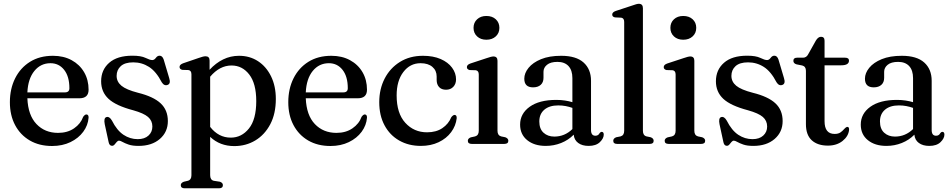

<svg xmlns="http://www.w3.org/2000/svg" viewBox="-20 -757 5004 1010"><path d="M446 -285Q446 -240 397.5 -240H124Q127.5 -151 171.8 -104.5Q216 -58 285.5 -58Q335 -58 369.8 -82Q404.5 -106 417.5 -142.5Q426.5 -155 434.5 -155Q446.5 -154.5 446 -138Q443 -98 418 -64Q393 -30 350.8 -9.5Q308.5 11 254 11Q186.5 11 136.8 -18Q87 -47 59.5 -98.8Q32 -150.5 32 -219.5Q32 -289.5 59.5 -344.8Q87 -400 137.8 -431.8Q188.5 -463.5 258.5 -463.5Q314.5 -463.5 356.8 -440.5Q399 -417.5 422.5 -377.2Q446 -337 446 -285ZM245.5 -424.5Q194 -424.5 160.8 -383.8Q127.5 -343 124 -271H321.5Q345 -271 345 -293Q345 -354.5 317.5 -389.5Q290 -424.5 245.5 -424.5Z M704.5 -25Q740.5 -25 761 -43.8Q781.5 -62.5 781.5 -91.5Q781.5 -122 758.8 -141.8Q736 -161.5 680.5 -177Q589.5 -201 550.8 -237.2Q512 -273.5 512 -329.5Q512 -389.5 554.5 -426.8Q597 -464 676.5 -464Q722 -464 745.5 -452.5Q769 -441 781 -441Q791.5 -441 799.8 -452.5Q808 -464 819.5 -464Q834 -464 841 -444L870 -346.5Q879.5 -317 862 -310.5Q844 -303.5 831 -324Q801.5 -381 764 -405Q726.5 -429 681 -429Q637 -429 615.2 -409Q593.5 -389 593.5 -358Q593.5 -327 618.8 -306Q644 -285 706 -269Q787 -249 825 -213.5Q863 -178 863 -120Q863 -62.5 820.8 -26Q778.5 10.5 709 10.5Q676.5 10.5 656.5 3.5Q636.5 -3.5 624.8 -10.2Q613 -17 606.5 -17Q599.5 -17 594 -10.2Q588.5 -3.5 582.8 3.2Q577 10 569.5 10Q555.5 10 551.5 -9L531 -103.5Q524.5 -136 539.5 -141Q555.5 -146 569 -122.5Q595 -71 629.5 -48Q664 -25 704.5 -25Z M1082.5 -438.5V-390Q1115 -425.5 1154 -444.5Q1193 -463.5 1237.5 -463.5Q1294 -463.5 1337.5 -435Q1381 -406.5 1406 -355.2Q1431 -304 1431 -236.5Q1431 -159 1401.8 -103.5Q1372.5 -48 1323 -18.2Q1273.5 11.5 1212.5 11.5Q1137 11.5 1085.5 -37V164.5Q1085.5 189.5 1104.5 194L1137 199Q1152.5 204.5 1152.5 217Q1152.5 233.5 1132 233.5H951.5Q931 233.5 931 217Q931 205 947 199L968 194Q987 189 987 165V-366Q987 -386 971.5 -388.5L939 -389.5Q924.5 -393 924.5 -405Q924.5 -417 943 -424L1025 -452Q1049.5 -461 1061 -461Q1082.5 -461 1082.5 -438.5ZM1198 -412.5Q1135.5 -412.5 1085.5 -353.5V-89.5Q1129.5 -33 1194 -33Q1251 -33 1289.5 -81Q1328 -129 1328 -225Q1328 -317.5 1291.2 -365Q1254.5 -412.5 1198 -412.5Z M1910.5 -285Q1910.5 -240 1862 -240H1588.5Q1592 -151 1636.2 -104.5Q1680.5 -58 1750 -58Q1799.5 -58 1834.2 -82Q1869 -106 1882 -142.5Q1891 -155 1899 -155Q1911 -154.5 1910.5 -138Q1907.5 -98 1882.5 -64Q1857.5 -30 1815.2 -9.5Q1773 11 1718.5 11Q1651 11 1601.2 -18Q1551.5 -47 1524 -98.8Q1496.5 -150.5 1496.5 -219.5Q1496.5 -289.5 1524 -344.8Q1551.5 -400 1602.2 -431.8Q1653 -463.5 1723 -463.5Q1779 -463.5 1821.2 -440.5Q1863.5 -417.5 1887 -377.2Q1910.5 -337 1910.5 -285ZM1710 -424.5Q1658.5 -424.5 1625.2 -383.8Q1592 -343 1588.5 -271H1786Q1809.5 -271 1809.5 -293Q1809.5 -354.5 1782 -389.5Q1754.5 -424.5 1710 -424.5Z M2379 -339.5Q2379 -315.5 2364.5 -300.2Q2350 -285 2326.5 -285Q2302.5 -285 2289.8 -299Q2277 -313 2277 -336.5V-354.5Q2277 -386 2254.5 -405.2Q2232 -424.5 2192.5 -424.5Q2137 -424.5 2101.8 -378.2Q2066.5 -332 2066.5 -255Q2066.5 -161 2112 -111Q2157.5 -61 2226.5 -61Q2274.5 -61 2307 -83Q2339.5 -105 2354 -140.5Q2363.5 -152.5 2371.5 -152.5Q2383 -152 2382.5 -135.5Q2378 -95 2353.2 -61.8Q2328.5 -28.5 2287.5 -9Q2246.5 10.5 2194 10.5Q2129.5 10.5 2080 -17.8Q2030.5 -46 2002.8 -97.8Q1975 -149.5 1975 -219.5Q1975 -288.5 2003.5 -343.8Q2032 -399 2083.8 -431.2Q2135.5 -463.5 2205 -463.5Q2259 -463.5 2298 -446.5Q2337 -429.5 2358 -401Q2379 -372.5 2379 -339.5Z M2538.5 -548Q2508.5 -548 2489.8 -565.5Q2471 -583 2471 -610.5Q2471 -638 2489.8 -655.5Q2508.5 -673 2538.5 -673Q2569.5 -673 2588.2 -655.5Q2607 -638 2607 -610.5Q2607 -583 2588 -565.5Q2569 -548 2538.5 -548ZM2597 -437.5V-69Q2597 -45 2616 -39.5L2638 -35Q2654 -29 2654 -16.5Q2654 0 2633 0H2461.5Q2441 0 2441 -16.5Q2441 -28.5 2456.5 -34.5L2479.5 -39.5Q2498.5 -45 2498.5 -69V-365Q2498.5 -385 2483 -387.5L2450.5 -388.5Q2436 -392 2436 -404Q2436 -416.5 2454.5 -423L2539.5 -451Q2565 -460 2575.5 -460Q2597 -460 2597 -437.5Z M2716 -101.5Q2716 -159 2766.2 -195.2Q2816.5 -231.5 2906.5 -231.5Q2930.5 -231.5 2951.8 -228.2Q2973 -225 2991 -219.5V-346Q2991 -387.5 2970.5 -409.5Q2950 -431.5 2912.5 -431.5Q2876 -431.5 2857.5 -416.2Q2839 -401 2839 -379.5V-347.5Q2839 -324 2824.5 -310.8Q2810 -297.5 2784 -297.5Q2738 -297.5 2738 -343Q2738 -372.5 2760.5 -400.2Q2783 -428 2826.2 -445.8Q2869.5 -463.5 2932 -463.5Q3010.5 -463.5 3049.8 -428.2Q3089 -393 3089 -332V-73Q3089 -43 3112 -43Q3121 -43 3126.2 -47Q3131.5 -51 3134.5 -57Q3140 -63.5 3144.5 -63.5Q3156 -63.5 3156 -49Q3156 -29 3135.5 -9.2Q3115 10.5 3076.5 10.5Q3042.5 10.5 3021.5 -5Q3000.5 -20.5 2998 -48.5Q2970 -20 2931.8 -4.8Q2893.5 10.5 2851 10.5Q2790.5 10.5 2753.2 -19.8Q2716 -50 2716 -101.5ZM2817 -118Q2817 -79 2839.2 -58.8Q2861.5 -38.5 2896 -38.5Q2950.5 -38.5 2991 -78V-189.5Q2974 -195.5 2955.8 -199Q2937.5 -202.5 2916.5 -202.5Q2870 -202.5 2843.5 -180Q2817 -157.5 2817 -118Z M3362 -714V-69Q3362 -44.5 3381 -39.5L3403 -35Q3418.5 -29 3418.5 -16.5Q3418.5 0 3398 0H3226Q3206 0 3206 -16.5Q3206 -29 3221.5 -35L3244.5 -39.5Q3263.5 -45 3263.5 -69V-641.5Q3263.5 -661.5 3248 -664L3215 -665.5Q3200.5 -668.5 3200.5 -680.5Q3200.5 -693 3219.5 -699.5L3304.5 -727.5Q3330 -737 3340.5 -737Q3362 -737 3362 -714Z M3574 -548Q3544 -548 3525.2 -565.5Q3506.5 -583 3506.5 -610.5Q3506.5 -638 3525.2 -655.5Q3544 -673 3574 -673Q3605 -673 3623.8 -655.5Q3642.5 -638 3642.5 -610.5Q3642.5 -583 3623.5 -565.5Q3604.5 -548 3574 -548ZM3632.5 -437.5V-69Q3632.5 -45 3651.5 -39.5L3673.5 -35Q3689.5 -29 3689.5 -16.5Q3689.5 0 3668.5 0H3497Q3476.5 0 3476.5 -16.5Q3476.5 -28.5 3492 -34.5L3515 -39.5Q3534 -45 3534 -69V-365Q3534 -385 3518.5 -387.5L3486 -388.5Q3471.5 -392 3471.5 -404Q3471.5 -416.5 3490 -423L3575 -451Q3600.5 -460 3611 -460Q3632.5 -460 3632.5 -437.5Z M3938.5 -25Q3974.5 -25 3995 -43.8Q4015.5 -62.5 4015.5 -91.5Q4015.5 -122 3992.8 -141.8Q3970 -161.5 3914.5 -177Q3823.5 -201 3784.8 -237.2Q3746 -273.5 3746 -329.5Q3746 -389.5 3788.5 -426.8Q3831 -464 3910.5 -464Q3956 -464 3979.5 -452.5Q4003 -441 4015 -441Q4025.5 -441 4033.8 -452.5Q4042 -464 4053.5 -464Q4068 -464 4075 -444L4104 -346.5Q4113.5 -317 4096 -310.5Q4078 -303.5 4065 -324Q4035.5 -381 3998 -405Q3960.5 -429 3915 -429Q3871 -429 3849.2 -409Q3827.5 -389 3827.5 -358Q3827.5 -327 3852.8 -306Q3878 -285 3940 -269Q4021 -249 4059 -213.5Q4097 -178 4097 -120Q4097 -62.5 4054.8 -26Q4012.5 10.5 3943 10.5Q3910.5 10.5 3890.5 3.5Q3870.5 -3.5 3858.8 -10.2Q3847 -17 3840.5 -17Q3833.5 -17 3828 -10.2Q3822.5 -3.5 3816.8 3.2Q3811 10 3803.5 10Q3789.5 10 3785.5 -9L3765 -103.5Q3758.5 -136 3773.5 -141Q3789.5 -146 3803 -122.5Q3829 -71 3863.5 -48Q3898 -25 3938.5 -25Z M4200 -412.5 4170 -418.5Q4153.5 -423.5 4153.5 -437Q4153.5 -453.5 4173 -453.5H4204.5Q4223 -453.5 4232.5 -473.5L4271.5 -543Q4283.5 -563.5 4299 -563.5Q4317.5 -563.5 4317.5 -542.5V-453.5H4425.5Q4446 -453.5 4446 -438Q4446 -413.5 4405 -413.5H4317.5V-119.5Q4317.5 -52.5 4370.5 -52.5Q4389.5 -52.5 4400.8 -60.2Q4412 -68 4419.5 -77Q4427 -86 4435 -89.5Q4448 -91 4446.5 -73.5Q4443 -40 4412.2 -15.5Q4381.5 9 4335 9Q4281 9 4250.2 -19Q4219.5 -47 4219.5 -104V-384.5Q4219.5 -407.5 4200 -412.5Z M4508 -101.5Q4508 -159 4558.2 -195.2Q4608.5 -231.5 4698.5 -231.5Q4722.5 -231.5 4743.8 -228.2Q4765 -225 4783 -219.5V-346Q4783 -387.5 4762.5 -409.5Q4742 -431.5 4704.5 -431.5Q4668 -431.5 4649.5 -416.2Q4631 -401 4631 -379.5V-347.5Q4631 -324 4616.5 -310.8Q4602 -297.5 4576 -297.5Q4530 -297.5 4530 -343Q4530 -372.5 4552.5 -400.2Q4575 -428 4618.2 -445.8Q4661.5 -463.5 4724 -463.5Q4802.5 -463.5 4841.8 -428.2Q4881 -393 4881 -332V-73Q4881 -43 4904 -43Q4913 -43 4918.2 -47Q4923.5 -51 4926.5 -57Q4932 -63.5 4936.5 -63.5Q4948 -63.5 4948 -49Q4948 -29 4927.5 -9.2Q4907 10.5 4868.5 10.5Q4834.5 10.5 4813.5 -5Q4792.5 -20.5 4790 -48.5Q4762 -20 4723.8 -4.8Q4685.5 10.5 4643 10.5Q4582.5 10.5 4545.2 -19.8Q4508 -50 4508 -101.5ZM4609 -118Q4609 -79 4631.2 -58.8Q4653.5 -38.5 4688 -38.5Q4742.5 -38.5 4783 -78V-189.5Q4766 -195.5 4747.8 -199Q4729.5 -202.5 4708.5 -202.5Q4662 -202.5 4635.5 -180Q4609 -157.5 4609 -118Z"/></svg>

Font: Fraunces 72pt Soft
Style: Regular
Weight: 400
Version: Version 1.000;[b76b70a41]